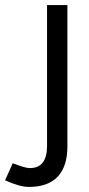

<svg xmlns="http://www.w3.org/2000/svg" viewBox="-73 -520 351 755"><path d="M41 215Q4 215 -53 189L-23 122Q1 131 17.5 136Q34 141 44 141Q112 141 112 54V-500H192V56Q192 134 154 174.5Q116 215 41 215Z"/></svg>

Font: Figtree
Style: Regular
Weight: 400
Designer: Erik Kennedy
Foundry: Erik Kennedy
Version: Version 2.002